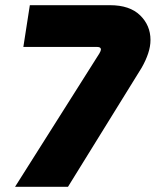

<svg xmlns="http://www.w3.org/2000/svg" viewBox="-20 -720 600 740"><path d="M38 0 363 -514Q366 -519 367.5 -523Q369 -527 369 -529Q369 -534 365.5 -536.5Q362 -539 355 -539H70L95 -700H404Q480 -700 520 -661Q560 -622 560 -566Q560 -541 551 -514Q542 -487 526 -459L242 0Z"/></svg>

Font: MuseoModerno Thin ExtraBold
Style: Italic
Weight: 800
Italic angle: -9°
Version: Version 1.003